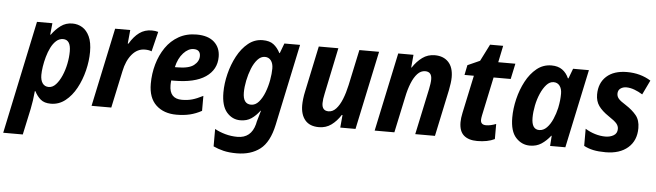

<svg xmlns="http://www.w3.org/2000/svg" viewBox="-94 -875 4543 1329"><g transform="rotate(5 2178.0 -211.0)"><path d="M-41 239 125 -546H232L224 -466H228Q255 -504 290 -530Q325 -556 371 -556Q409 -556 440 -537Q471 -518 490 -477.5Q509 -437 509 -371Q509 -308 492.5 -241Q476 -174 445 -117Q414 -60 369.5 -25Q325 10 269 10Q224 10 198.5 -11.5Q173 -33 156 -67H152Q149 -32 144.5 -2Q140 28 134 58L95 239ZM245 -104Q272 -104 294.5 -128.5Q317 -153 334 -192Q351 -231 360 -276Q369 -321 369 -362Q369 -443 316 -443Q289 -443 268 -424Q247 -405 232 -375Q217 -345 207 -309.5Q197 -274 192 -240.5Q187 -207 187 -183Q187 -146 202 -125Q217 -104 245 -104Z M552 0 668 -546H773L764 -451H769Q799 -502 836 -529Q873 -556 922 -556Q947 -556 967 -550L933 -412Q924 -416 912 -418Q900 -420 886 -420Q834 -420 796.5 -375.5Q759 -331 744 -257L689 0Z M1142 10Q1054 10 1000.5 -40Q947 -90 947 -188Q947 -258 965.5 -323.5Q984 -389 1020 -441.5Q1056 -494 1110 -524.5Q1164 -555 1234 -555Q1314 -555 1356.5 -516.5Q1399 -478 1399 -414Q1399 -325 1324 -274Q1249 -223 1105 -223H1086Q1084 -207 1084 -190Q1084 -96 1171 -96Q1210 -96 1242 -105Q1274 -114 1317 -136V-32Q1277 -10 1235.5 0Q1194 10 1142 10ZM1118 -317Q1200 -317 1234.5 -344Q1269 -371 1269 -408Q1269 -453 1222 -453Q1185 -453 1151 -416Q1117 -379 1103 -317Z M1581 240Q1527 240 1488.5 230.5Q1450 221 1418 206V85Q1450 103 1491 114.5Q1532 126 1576 126Q1671 126 1697 27L1701 8Q1706 -8 1712 -29.5Q1718 -51 1723 -68H1720Q1694 -33 1662.5 -11.5Q1631 10 1586 10Q1530 10 1491.5 -34.5Q1453 -79 1453 -172Q1453 -234 1469.5 -301Q1486 -368 1517 -426Q1548 -484 1592.5 -520Q1637 -556 1693 -556Q1741 -556 1768.5 -535Q1796 -514 1815 -477H1818L1844 -546H1953L1833 20Q1807 142 1743 191Q1679 240 1581 240ZM1651 -104Q1681 -104 1704.5 -131Q1728 -158 1744 -199.5Q1760 -241 1768 -286Q1776 -331 1776 -366Q1776 -401 1760.5 -421.5Q1745 -442 1718 -442Q1690 -442 1667 -416.5Q1644 -391 1628 -351Q1612 -311 1603 -266.5Q1594 -222 1594 -184Q1594 -104 1651 -104Z M2132 10Q2068 10 2036 -28Q2004 -66 2004 -132Q2004 -150 2007 -176.5Q2010 -203 2016 -229L2083 -546H2219L2152 -225Q2143 -185 2143 -158Q2143 -105 2189 -105Q2218 -105 2241.5 -130.5Q2265 -156 2282.5 -199.5Q2300 -243 2312 -298L2365 -546H2502L2386 0H2280L2288 -88H2283Q2255 -44 2218 -17Q2181 10 2132 10Z M2519 0 2635 -546H2741L2733 -457H2736Q2765 -501 2802.5 -528.5Q2840 -556 2889 -556Q2949 -556 2983.5 -519.5Q3018 -483 3018 -414Q3018 -396 3015 -373Q3012 -350 3007 -325L2938 0H2801L2869 -319Q2873 -338 2875.5 -356Q2878 -374 2878 -387Q2878 -440 2832 -440Q2802 -440 2778.5 -415Q2755 -390 2737.5 -346.5Q2720 -303 2709 -248L2656 0Z M3232 10Q3172 10 3139 -18.5Q3106 -47 3106 -110Q3106 -138 3114 -175L3170 -438H3105L3119 -507L3204 -545L3263 -662H3354L3330 -546H3449L3426 -438H3307L3250 -169Q3246 -149 3246 -138Q3246 -104 3284 -104Q3314 -104 3353 -119V-14Q3304 10 3232 10Z M3598 10Q3541 10 3500.5 -34Q3460 -78 3460 -173Q3460 -236 3476 -302.5Q3492 -369 3522.5 -426.5Q3553 -484 3597.5 -520Q3642 -556 3700 -556Q3745 -556 3774.5 -535Q3804 -514 3820 -477H3824L3850 -546H3960L3844 0H3738L3743 -71H3740Q3712 -35 3678 -12.5Q3644 10 3598 10ZM3653 -103Q3682 -103 3705.5 -127Q3729 -151 3745.5 -189Q3762 -227 3771 -267Q3777 -297 3779.5 -320Q3782 -343 3782 -367Q3782 -401 3766.5 -421.5Q3751 -442 3724 -442Q3697 -442 3674.5 -417Q3652 -392 3635 -353Q3618 -314 3609 -269Q3600 -224 3600 -184Q3600 -103 3653 -103Z M4124 10Q4074 10 4038.5 2.5Q4003 -5 3973 -21V-140Q4005 -120 4041.5 -109Q4078 -98 4113 -98Q4146 -98 4170.5 -112.5Q4195 -127 4195 -158Q4195 -178 4181 -195Q4167 -212 4123 -241Q4077 -272 4054 -304.5Q4031 -337 4031 -383Q4031 -463 4082 -509.5Q4133 -556 4225 -556Q4318 -556 4390 -511L4342 -411Q4315 -428 4285.5 -439Q4256 -450 4229 -450Q4205 -450 4188 -437.5Q4171 -425 4171 -401Q4171 -382 4184 -366.5Q4197 -351 4236 -327Q4281 -298 4308.5 -264.5Q4336 -231 4336 -176Q4336 -89 4279 -39.5Q4222 10 4124 10Z"/></g></svg>

Font: Noto Sans SemiCondensed
Style: Bold Italic
Weight: 700
Width: 4
Italic angle: -12°
Designer: Monotype Design Team
Foundry: Monotype Imaging Inc.
Version: Version 2.013; ttfautohint (v1.8.4.7-5d5b)